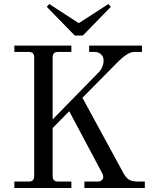

<svg xmlns="http://www.w3.org/2000/svg" viewBox="-20 -940 796 960"><path d="M51.8 0V-32.2H124Q150.9 -32.2 150.9 -59.1V-652.8Q150.9 -667 144.5 -673.6Q138.2 -680.2 124 -680.2H51.8V-711.9H336.9V-680.2H270Q255.9 -680.2 249.5 -673.6Q243.2 -667 243.2 -652.8V-342.8L473.1 -578.1Q498 -604.5 498 -638.2Q498 -656.2 485.4 -668.2Q472.7 -680.2 453.1 -680.2H425.8V-711.9H689.9V-680.2H649.9Q616.7 -680.2 560.1 -621.1L392.1 -451.2L596.2 -76.2Q609.4 -51.3 625 -41.7Q640.6 -32.2 670.9 -32.2H704.1V0H401.9V-32.2H469.2Q480.5 -32.2 488.3 -38.6Q496.1 -44.9 496.1 -53.2Q496.1 -67.4 488.8 -78.1L326.2 -383.8L243.2 -299.8V-59.1Q243.2 -32.2 270 -32.2H336.9V0ZM213.9 -905.8 226.1 -919.9 374 -824.2 522 -919.9 534.2 -905.8 394 -762.2H354Z"/></svg>

Font: Flanker Steampunk
Style: Regular
Weight: 400
Designer: Alexey Kryukov, Leonardo Di Lena
Foundry: Alexey Kryukov, Leonardo Di Lena
Version: 1.210